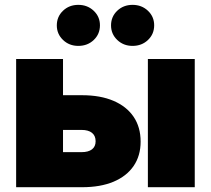

<svg xmlns="http://www.w3.org/2000/svg" viewBox="-20 -782 881 802"><path d="M160.2 -384.3H322.8Q399.4 -384.3 454.1 -360.8Q508.8 -337.4 538.1 -294.2Q567.4 -251 567.4 -190.4Q567.4 -131.3 538.1 -88.6Q508.8 -45.9 454.1 -22.9Q399.4 0 322.8 0H47.4V-535.6H243.2V-146.5H320.8Q349.1 -146.5 364.3 -158.2Q379.4 -169.9 379.4 -191.9Q379.4 -214.8 364.3 -227.1Q349.1 -239.3 320.8 -239.3H160.2ZM597.7 0V-535.6H793.5V0ZM533.7 -590.3Q495.6 -590.3 469.7 -615.2Q443.8 -640.1 443.8 -675.8Q443.8 -712.4 469.7 -737.1Q495.6 -761.7 533.7 -761.7Q571.8 -761.7 597.9 -737.1Q624 -712.4 624 -676.3Q624 -639.6 598.1 -615Q572.3 -590.3 533.7 -590.3ZM307.1 -590.3Q269 -590.3 243.2 -615.2Q217.3 -640.1 217.3 -675.8Q217.3 -712.4 243.2 -737.1Q269 -761.7 307.1 -761.7Q345.2 -761.7 371.3 -737.1Q397.5 -712.4 397.5 -676.3Q397.5 -639.6 371.6 -615Q345.7 -590.3 307.1 -590.3Z"/></svg>

Font: Inter 20pt Black
Style: Regular
Weight: 900
Version: Version 4.001;git-66647c0bb